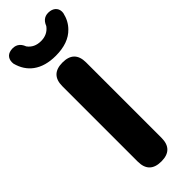

<svg xmlns="http://www.w3.org/2000/svg" viewBox="-335 -1004 1022 1022"><g transform="rotate(-45 175.5 -493.0)"><path d="M176 0Q86 0 86 -89V-372V-656Q86 -745 176 -745Q265 -745 265 -656V-89Q265 0 176 0ZM176 -795Q97 -795 48 -831Q3 -864 -13 -925Q-16 -949 -5.5 -965Q5 -981 28 -985Q81 -993 100 -942Q126 -906 176 -906Q225 -906 252 -943Q271 -993 323 -985Q345 -981 356.5 -966Q368 -951 365 -928Q354 -879 322 -847Q272 -795 176 -795Z"/></g></svg>

Font: GenSenRounded TW H
Style: Regular
Weight: 900
Version: Version 1.501;PS 1;hotconv 16.6.51;makeotf.lib2.5.65220